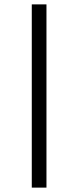

<svg xmlns="http://www.w3.org/2000/svg" viewBox="-20 -686 357 876"><path d="M125 170V-666H192V170Z"/></svg>

Font: Buenard
Style: Regular
Weight: 400
Version: Version 2.000